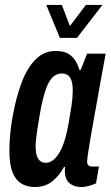

<svg xmlns="http://www.w3.org/2000/svg" viewBox="-20 -744 447 776"><path d="M121 12Q87 12 63.5 -4Q40 -20 29 -52Q18 -84 18 -133Q18 -165 21 -199.5Q24 -234 31 -273Q45 -351 67.5 -410.5Q90 -470 124 -504Q158 -538 205 -538Q235 -538 253.5 -528Q272 -518 283.5 -500.5Q295 -483 301 -461H306L332 -527H407L382 -390Q378 -366 371.5 -330.5Q365 -295 358 -256Q351 -217 345 -181.5Q339 -146 335.5 -122Q332 -98 332 -93Q332 -82 336.5 -76.5Q341 -71 351 -71H380L368 -3Q355 3 338.5 7.5Q322 12 308 12Q280 12 261 -3.5Q242 -19 242 -57Q242 -59 242.5 -62Q243 -65 243 -68L239 -70Q223 -38 193.5 -13Q164 12 121 12ZM165 -86Q180 -86 193.5 -96Q207 -106 219 -125.5Q231 -145 240.5 -174.5Q250 -204 257 -244Q265 -289 268.5 -313.5Q272 -338 273 -352.5Q274 -367 274 -378Q274 -401 269.5 -416.5Q265 -432 255 -439.5Q245 -447 229 -447Q208 -447 192 -431Q176 -415 164.5 -381Q153 -347 143 -294Q135 -249 131 -222Q127 -195 125.5 -179.5Q124 -164 124 -153Q124 -118 134.5 -102Q145 -86 165 -86ZM394 -724 291 -591H222L167 -724H230L277 -601H234L327 -724Z"/></svg>

Font: Archivo ExtraCondensed SemiBold
Style: Italic
Weight: 600
Width: 2
Italic angle: -10°
Designer: Hector Gatti
Foundry: Omnibus-Type
Version: Version 2.001